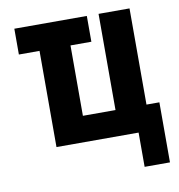

<svg xmlns="http://www.w3.org/2000/svg" viewBox="-76 -590 753 806"><g transform="rotate(-10 300.0 -187.0)"><path d="M476 146V0H126V-410H38V-520H347V-410H258V-110H397V-520H529V-110H584V146Z"/></g></svg>

Font: Iosevka Custom XBdEx
Style: Regular
Weight: 800
Width: 7
Monospace: yes
Designer: Belleve Invis
Foundry: Belleve Invis
Version: Version 11.2.4; ttfautohint (v1.8.4)